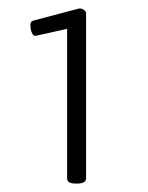

<svg xmlns="http://www.w3.org/2000/svg" viewBox="-20 -783 350 455"><path d="M159 -348Q149 -348 144 -351Q139 -354 139 -361V-738L163 -720L64 -698Q60 -698 57 -702.5Q54 -707 53 -713.5Q52 -720 52 -724Q52 -729 54.5 -731.5Q57 -734 62 -735L168 -763Q174 -763 179 -759.5Q184 -756 184 -751V-361Q184 -354 178.5 -351Q173 -348 164 -348Z"/></svg>

Font: Asap Light
Style: Regular
Weight: 300
Designer: Pablo Cosgaya
Foundry: Omnibus-Type
Version: Version 3.001